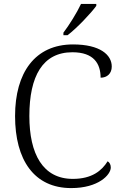

<svg xmlns="http://www.w3.org/2000/svg" viewBox="-20 -951 625 981"><path d="M304 -784V-771H325C373 -807 447 -886 472 -921V-931H394C373 -886 333 -822 304 -784ZM344 10C483 10 546 -58 546 -95C546 -110 540 -121 530 -127C500 -79 450 -37 352 -37C199 -37 130 -164 130 -358C130 -562 198 -684 350 -684C460 -684 494 -625 494 -554C527 -554 551 -575 551 -611C551 -671 491 -724 353 -724C159 -724 57 -580 57 -358C57 -134 154 10 344 10Z"/></svg>

Font: Noto Serif Light
Style: Regular
Weight: 300
Designer: Monotype Design Team
Foundry: Monotype Imaging Inc.
Version: Version 2.013